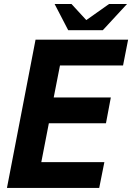

<svg xmlns="http://www.w3.org/2000/svg" viewBox="-20 -924 650 944"><path d="M315.4 -775.4H485.4L604.5 -904.3H516.1L404.3 -825.2L331.5 -904.3H248.5ZM14.2 0H467.8L493.2 -127H183.1L220.2 -317.9H501L524.9 -444.8H244.1L274.9 -602.1H585L609.9 -729H154.8Z"/></svg>

Font: Hack
Style: Bold Oblique
Weight: 700
Italic angle: -12°
Monospace: yes
Designer: Christopher Simpkins
Foundry: Christopher Simpkins
Version: Version 2.010